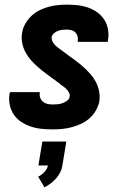

<svg xmlns="http://www.w3.org/2000/svg" viewBox="-20 -548 540 825"><path d="M206 8Q182 8 158 5.5Q134 3 112 -4.5Q90 -12 71 -24.5Q52 -37 39.5 -55.5Q27 -74 22 -97Q17 -120 21 -145Q22 -147 22 -148.5Q22 -150 23 -152H152Q152 -152 151.5 -151Q151 -150 151 -150Q149 -138 153 -127.5Q157 -117 165 -110.5Q173 -104 184 -101.5Q195 -99 206 -99Q217 -99 227.5 -100Q238 -101 248 -104.5Q258 -108 268 -115Q278 -122 279 -132Q281 -141 277 -149Q273 -157 267 -163.5Q261 -170 254 -175Q247 -180 240 -185L239 -186V-187Q232 -192 225 -197Q218 -202 212 -207L210 -208Q194 -220 177 -232.5Q160 -245 144 -259Q128 -273 114 -288.5Q100 -304 90 -322.5Q80 -341 75.5 -362.5Q71 -384 75 -407Q78 -427 88.5 -445.5Q99 -464 114.5 -479Q130 -494 149 -503.5Q168 -513 188 -518.5Q208 -524 228 -526Q248 -528 267 -528Q291 -528 314 -525.5Q337 -523 358.5 -515.5Q380 -508 398 -495Q416 -482 428 -463.5Q440 -445 444 -422Q448 -399 444 -376Q444 -374 443.5 -372Q443 -370 443 -368H314Q314 -368 314 -369Q314 -370 314 -370Q316 -381 313.5 -391Q311 -401 304.5 -408Q298 -415 288 -418Q278 -421 267 -421Q258 -421 248.5 -420Q239 -419 229.5 -415.5Q220 -412 212 -405Q204 -398 202 -389Q201 -379 205 -371Q209 -363 214.5 -356.5Q220 -350 227 -345Q234 -340 241 -334.5Q248 -329 255 -324Q262 -319 269 -314L271 -312Q288 -300 305 -287.5Q322 -275 337.5 -261Q353 -247 367 -231.5Q381 -216 391 -197.5Q401 -179 405.5 -157.5Q410 -136 407 -113Q403 -93 392 -73.5Q381 -54 364.5 -39.5Q348 -25 328.5 -16Q309 -7 288.5 -1.5Q268 4 247.5 6Q227 8 206 8ZM171 257 144 211Q159 204 171 191Q183 178 186 163H145L162 60H265L248 163Q246 178 239 192Q232 206 221.5 218Q211 230 198 240Q185 250 171 257Z"/></svg>

Font: Iosevka SS04 Heavy
Style: Italic
Weight: 900
Italic angle: -9°
Monospace: yes
Designer: Belleve Invis
Foundry: Belleve Invis
Version: Version 19.0.0; ttfautohint (v1.8.4)